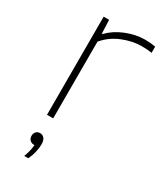

<svg xmlns="http://www.w3.org/2000/svg" viewBox="-193 -617 776 915"><g transform="rotate(30 195.0 -160.0)"><path d="M98 -540H128L131 -466H135Q169 -501.5 221.2 -522.8Q273.5 -544 325 -544Q356 -544 382 -539V-505Q358 -509 325 -509Q275.5 -509 221.5 -487Q167.5 -465 132 -422V0H98ZM146 135Q146 154 140.5 178Q135 202 124 224H102Q116 188.5 118.5 155H115Q101.5 155 92.8 146Q84 137 84 123Q84 109.5 92.2 100.8Q100.5 92 113 92Q128.5 92 137.2 103Q146 114 146 135Z"/></g></svg>

Font: Encode Sans Expanded Thin
Style: Regular
Weight: 250
Width: 7
Designer: Multiple Designers
Foundry: Impallari Type
Version: Version 2.000